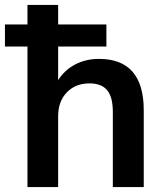

<svg xmlns="http://www.w3.org/2000/svg" viewBox="-43 -756 666 776"><path d="M538 -310V0H413V-304Q413 -364 390 -391.5Q367 -419 319 -419Q262 -419 227 -382.5Q192 -346 192 -286V0H68V-568H-23V-657H68V-736H192V-657H387V-568H192V-432Q218 -473 261 -495.5Q304 -518 357 -518Q538 -518 538 -310Z"/></svg>

Font: Muli
Style: Bold
Weight: 700
Designer: Vernon Adams
Foundry: Vernon Adams
Version: Version 2.001